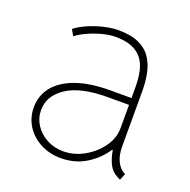

<svg xmlns="http://www.w3.org/2000/svg" viewBox="-100 -618 717 723"><g transform="rotate(20 258.5 -256.5)"><path d="M215.8 7.8Q170.9 7.8 134.5 -11.2Q98.1 -30.3 76.9 -63.2Q55.7 -96.2 55.7 -137.7Q55.7 -185.1 84.2 -220.7Q112.8 -256.3 168.2 -276.1Q223.6 -295.9 303.7 -295.9H400.4V-268.6H303.7Q196.3 -268.6 140.6 -231.7Q85 -194.8 85 -137.7Q85 -105 102.5 -78.1Q120.1 -51.3 149.9 -35.4Q179.7 -19.5 215.8 -19.5Q258.8 -19.5 298.6 -41.7Q338.4 -64 364 -99.6Q389.6 -135.3 389.6 -175.8V-269.5V-274.4V-337.9Q389.6 -372.6 383.8 -400.9Q377.9 -429.2 363 -449.5Q348.1 -469.7 321.8 -481Q295.4 -492.2 253.9 -492.2Q232.4 -492.2 204.6 -485.1Q176.8 -478 149.7 -466.1Q122.6 -454.1 103.5 -439.5L89.8 -463.9Q109.4 -479.5 138.9 -492.2Q168.5 -504.9 199.7 -512.2Q231 -519.5 255.9 -519.5Q305.7 -519.5 337.6 -505.4Q369.6 -491.2 387.2 -465.6Q404.8 -439.9 411.9 -406.5Q418.9 -373 418.9 -334V-113.3Q418.9 -76.2 431.2 -52.7Q443.4 -29.3 460.9 -20.5L464.8 -18.6L454.1 7.8L442.4 2Q418 -10.7 406.5 -34.2Q395 -57.6 389.6 -91.8L393.6 -87.9H381.8L389.6 -91.8Q366.2 -51.8 320.8 -22Q275.4 7.8 215.8 7.8Z"/></g></svg>

Font: Reddit Sans ExtraLight
Style: Regular
Weight: 250
Designer: Stephen Hutchings
Foundry: Reddit
Version: Version 1.014